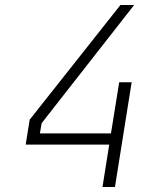

<svg xmlns="http://www.w3.org/2000/svg" viewBox="-20 -750 640 770"><path d="M441 0H391L418 -170H83L99 -270L463 -730H518L147 -256L140 -215H425L458 -420H508Z"/></svg>

Font: JetBrains Mono Extra Light
Style: Italic
Weight: 200
Italic angle: -9°
Monospace: yes
Designer: Philipp Nurullin, Konstantin Bulenkov
Foundry: JetBrains
Version: 2.002